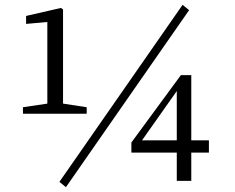

<svg xmlns="http://www.w3.org/2000/svg" viewBox="-20 -749 975 795"><path d="M253 26 226 4 736 -729 763 -707ZM75 -278V-305L176 -320V-658L88 -650V-683L232 -716L241 -710V-320L339 -305V-278ZM712 0V-117H524V-159L729 -438H772V-168H845V-117H772V0ZM568 -168H712V-372Z"/></svg>

Font: Cactus Classical Serif
Style: Regular
Weight: 400
Designer: Henry Chan (via Glyphwiki)、田海東、宇文滿月
Foundry: Moonlit Owen
Version: Version 1.000